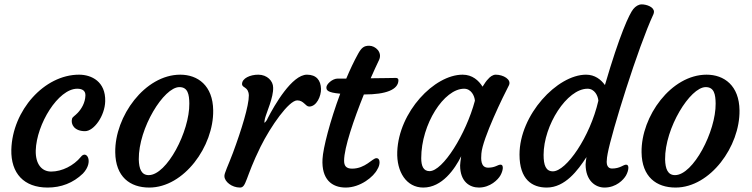

<svg xmlns="http://www.w3.org/2000/svg" viewBox="-20 -843 3399 868"><path d="M31.2 -166.5C28.8 -59.1 88.4 4.9 195.3 4.9C256.3 4.9 310.5 -15.6 355 -58.6C405.8 -112.3 370.6 -167.5 345.2 -133.3C313.5 -94.7 260.7 -67.4 211.4 -67.4C168 -67.4 140.1 -102.1 141.6 -162.6C145 -281.7 243.2 -441.9 329.1 -441.9C350.6 -441.9 366.7 -434.1 366.2 -411.6C365.2 -377.9 347.7 -350.1 331.5 -333C318.8 -319.3 307.6 -314.5 305.7 -306.2C298.8 -281.2 315.9 -250 364.3 -250C404.8 -250 454.1 -319.3 455.6 -385.3C458 -473.6 394.5 -505.4 337.4 -505.4C180.2 -505.4 36.1 -343.8 31.2 -166.5Z M501 -154.3C502.4 -43.9 567.4 4.9 654.8 4.9C812 4.9 946.3 -182.1 943.8 -344.2C942.4 -456.5 874 -505.4 794.9 -505.4C635.3 -505.4 498.5 -317.4 501 -154.3ZM607.4 -122.6C606 -263.7 720.7 -449.2 791 -449.2C829.1 -449.2 835.4 -416.5 835.9 -375C837.4 -249.5 734.4 -51.3 652.3 -51.3C619.6 -51.3 608.4 -79.1 607.4 -122.6Z M994.6 -45.9C995.1 -22 1027.8 4.9 1064.9 4.9C1094.2 4.9 1088.4 -38.6 1157.7 -179.2C1204.1 -272.9 1286.1 -389.2 1323.7 -389.2C1353.5 -389.2 1360.8 -361.3 1377.9 -361.3C1411.1 -361.3 1432.1 -408.2 1431.2 -441.4C1430.2 -480 1410.2 -505.4 1367.7 -505.4C1300.3 -505.4 1221.2 -368.7 1189.9 -307.6C1188.5 -302.2 1181.2 -292 1175.8 -287.6C1174.8 -292.5 1176.3 -298.8 1177.7 -306.6C1185.1 -335.9 1216.8 -402.8 1214.8 -447.3C1214.8 -476.6 1188 -505.4 1147.5 -505.4C1111.3 -505.4 1074.2 -489.3 1074.2 -462.9C1075.2 -443.8 1103 -452.1 1105 -412.1C1105.5 -365.7 1071.8 -256.3 1033.2 -152.3C1012.7 -97.2 992.7 -58.1 994.6 -45.9Z M1438 -124C1433.1 -32.7 1479.5 4.9 1543 4.9C1609.4 4.9 1669.9 -44.4 1686 -77.6C1698.2 -95.7 1701.7 -127.9 1681.6 -127.9C1663.6 -127.9 1631.8 -80.6 1571.8 -80.6C1544.4 -80.6 1535.6 -93.8 1535.6 -116.7C1535.6 -174.8 1579.6 -303.2 1625 -416H1628.9C1722.7 -416 1781.2 -437 1781.2 -480.5C1781.2 -486.3 1777.8 -490.7 1769.5 -490.7C1726.6 -490.7 1729.5 -489.3 1667.5 -489.3H1655.8C1669.9 -521.5 1683.1 -549.8 1693.8 -572.3C1709.5 -606.4 1677.7 -636.2 1648.9 -636.2C1625.5 -636.2 1614.3 -627.4 1599.1 -600.1C1580.1 -565.9 1562 -527.3 1545.4 -487.8H1506.8C1482.4 -487.8 1455.6 -462.4 1455.6 -448.2C1455.6 -435.5 1459 -424.8 1518.1 -419.4C1472.2 -296.4 1440.4 -173.3 1438 -124Z M1893.6 4.9C1978.5 4.9 2036.1 -78.6 2064.9 -136.7C2062 -118.2 2060.1 -100.1 2060.1 -95.2C2060.1 -21 2104 4.9 2145 4.9C2196.3 4.9 2231.4 -30.8 2242.2 -49.8C2253.9 -70.3 2259.3 -98.6 2242.7 -98.6C2230 -98.6 2219.2 -85 2187 -85C2152.3 -85 2154.3 -124 2156.2 -148.4C2161.1 -216.3 2256.8 -411.6 2280.8 -457.5C2293.5 -483.9 2254.9 -505.4 2221.2 -505.4C2207.5 -505.4 2194.3 -495.1 2186.5 -485.4C2179.2 -478.5 2169.9 -464.8 2161.6 -451.2C2144 -479 2115.7 -505.4 2071.3 -505.4C1943.4 -505.4 1782.7 -337.4 1775.9 -157.2C1772.5 -65.9 1817.4 4.9 1893.6 4.9ZM1884.3 -127.9C1884.3 -281.7 1987.3 -441.9 2078.1 -441.9C2110.4 -441.9 2125.5 -409.2 2127 -387.7C2086.4 -236.3 1981.9 -69.3 1921.9 -69.3C1894 -69.3 1884.3 -92.8 1884.3 -127.9Z M2328.6 -144C2328.6 -31.7 2385.3 4.9 2451.7 4.9C2534.7 4.9 2592.3 -72.8 2631.3 -132.8C2628.9 -118.2 2627.4 -104.5 2627.4 -100.1C2627.4 -25.9 2671.9 4.9 2712.9 4.9C2766.1 4.9 2799.3 -30.8 2810.1 -49.8C2816.4 -61 2820.8 -74.7 2820.8 -84.5C2820.8 -92.8 2817.9 -98.6 2810.5 -98.6C2797.9 -98.6 2783.7 -81.1 2746.6 -81.1C2727.5 -81.1 2722.7 -98.1 2722.7 -110.8C2722.7 -123 2725.1 -138.2 2727.1 -148.4C2745.1 -245.6 2864.7 -629.9 2934.1 -778.8C2935.5 -782.7 2936.5 -786.1 2936.5 -789.6C2936.5 -812 2902.3 -823.2 2880.9 -823.2C2867.2 -823.2 2853.5 -814.9 2842.8 -801.8C2824.7 -779.3 2781.2 -686 2714.8 -458.5C2696.8 -483.4 2669.4 -505.4 2629.4 -505.4C2499.5 -505.4 2328.6 -324.2 2328.6 -144ZM2479.5 -68.4C2447.8 -68.4 2437.5 -96.2 2437.5 -142.6C2437.5 -276.4 2543 -441.9 2636.2 -441.9C2668.5 -441.9 2683.6 -409.2 2685.1 -387.7C2647.5 -223.6 2539.6 -68.4 2479.5 -68.4Z M2880.4 -154.3C2881.8 -43.9 2946.8 4.9 3034.2 4.9C3191.4 4.9 3325.7 -182.1 3323.2 -344.2C3321.8 -456.5 3253.4 -505.4 3174.3 -505.4C3014.6 -505.4 2877.9 -317.4 2880.4 -154.3ZM2986.8 -122.6C2985.4 -263.7 3100.1 -449.2 3170.4 -449.2C3208.5 -449.2 3214.8 -416.5 3215.3 -375C3216.8 -249.5 3113.8 -51.3 3031.7 -51.3C2999 -51.3 2987.8 -79.1 2986.8 -122.6Z"/></svg>

Font: Courgette
Style: Regular
Weight: 400
Designer: Karolina Lach
Foundry: Karolina Lach
Version: Version 1.002